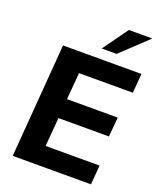

<svg xmlns="http://www.w3.org/2000/svg" viewBox="-167 -1030 932 1130"><g transform="rotate(20 299.5 -465.0)"><path d="M589 -591H252L238 -423H556L545 -301H229L214 -121H552L542 0H52L108 -712H599ZM421 -773H328L441 -930H588Z"/></g></svg>

Font: Muli ExtraBold
Style: Italic
Weight: 800
Italic angle: -4.541°
Designer: Vernon Adams
Foundry: Vernon Adams
Version: Version 2.000